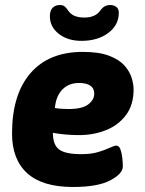

<svg xmlns="http://www.w3.org/2000/svg" viewBox="-20 -738 579 766"><path d="M271 8Q149 8 88.5 -47Q28 -102 28 -205Q28 -361 101.5 -446Q175 -531 310 -531Q375 -531 415.5 -515.5Q456 -500 477 -476Q498 -452 505.5 -426.5Q513 -401 513 -381Q513 -320 483 -279.5Q453 -239 403.5 -219Q354 -199 295 -199Q266 -199 240 -201.5Q214 -204 191 -208Q191 -160 216 -141.5Q241 -123 304 -123Q344 -123 372 -131.5Q400 -140 418 -148.5Q436 -157 444 -157Q455 -157 460.5 -142Q466 -127 468 -107.5Q470 -88 470 -74Q470 -45 420 -18.5Q370 8 271 8ZM253 -303Q308 -303 332 -321.5Q356 -340 356 -364Q356 -386 340 -396.5Q324 -407 296 -407Q254 -407 228.5 -380.5Q203 -354 199 -307Q211 -305 225.5 -304Q240 -303 253 -303ZM305 -575Q250 -575 214.5 -603Q179 -631 179 -673Q179 -696 190 -707Q201 -718 219 -718Q230 -718 237 -713Q244 -708 251 -697Q262 -681 278 -674.5Q294 -668 317 -668Q361 -668 381 -697Q396 -718 419 -718Q434 -718 444 -710.5Q454 -703 454 -687Q454 -638 412 -606.5Q370 -575 305 -575Z"/></svg>

Font: Asap ExtraBold
Style: Italic
Weight: 800
Italic angle: -6°
Designer: Pablo Cosgaya
Foundry: Omnibus-Type
Version: Version 3.001; ttfautohint (v1.8.4.7-5d5b)